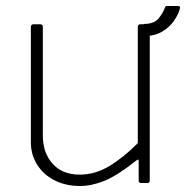

<svg xmlns="http://www.w3.org/2000/svg" viewBox="-20 -611 621 641"><path d="M246 -28Q297 -28 344 -56Q391 -84 440 -133V-521Q440 -530 449 -530H471Q480 -530 480 -521V-9Q480 0 472 0H451Q443 0 443 -8V-72Q443 -77 441.5 -78Q440 -79 435 -75Q372 -25 329 -7.5Q286 10 247 10Q200 10 163 -8.5Q126 -27 104.5 -60.5Q83 -94 83 -137V-520Q83 -530 92 -530H114Q123 -530 123 -521V-159Q123 -101 155.5 -64.5Q188 -28 246 -28ZM573 -591Q579 -591 580.5 -588.5Q582 -586 580 -580Q575 -562 560.5 -541Q546 -520 520.5 -505Q495 -490 455 -490L460 -531Q495 -531 510 -550Q525 -569 531 -587Q533 -591 535.5 -591Q538 -591 541 -591Z"/></svg>

Font: Libre Franklin Thin Thin
Style: Regular
Weight: 250
Version: Version 3.000